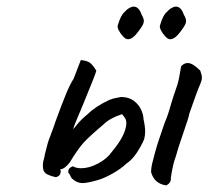

<svg xmlns="http://www.w3.org/2000/svg" viewBox="-20 -559 632 582"><path d="M230 -4Q213 -4 198 -18Q195 -21 192.5 -27.5Q190 -34 187 -35V-39Q187 -50 201 -55Q211 -49 226 -49Q250 -49 277.5 -63.5Q305 -78 320 -100Q361 -149 363 -184Q363 -193 361 -197.5Q359 -202 350 -213Q313 -201 294 -182Q249 -144 232.5 -125.5Q216 -107 191 -66Q175 -46 163 -46L164 -40Q164 -25 149 -22Q127 -27 118.5 -33.5Q110 -40 110 -56Q110 -64 111 -69Q113 -75 114 -80.5Q115 -86 116 -91Q118 -98 121.5 -112.5Q125 -127 128 -135Q146 -182 148 -190Q168 -245 180.5 -275Q193 -305 203 -320L225 -377Q243 -375 251.5 -369.5Q260 -364 272 -345Q271 -337 230 -238Q202 -173 202 -168Q202 -167 214 -182Q226 -197 247 -214Q269 -236 311 -256Q324 -261 334 -262.5Q344 -264 347 -265Q370 -265 385.5 -253.5Q401 -242 408 -226Q415 -210 415 -198Q420 -176 420 -160Q420 -149 417 -137Q409 -118 395 -96.5Q381 -75 363 -63Q349 -49 323 -34Q297 -19 276 -13Q244 -4 230 -4ZM438 -37Q438 -52 443 -70Q448 -88 450 -97Q455 -117 469 -157Q478 -182 480 -189Q489 -209 498 -242Q504 -263 518 -303Q523 -320 529 -358Q538 -368 549 -368Q564 -368 587 -345Q592 -332 592 -323Q592 -316 587 -304Q579 -287 554 -215Q552 -202 535 -154Q518 -105 513 -85Q504 -62 498 -21V-17Q498 -4 484 3Q448 -2 438 -37ZM337 -482Q346 -513 357 -522Q359 -524 363.5 -528.5Q368 -533 371 -534Q379 -539 385 -539Q401 -539 409 -515Q416 -503 416 -496Q416 -489 412 -482Q408 -475 399 -463Q382 -440 368 -440Q360 -440 352 -450Q345 -457 340 -467Q335 -477 337 -482ZM465 -482Q474 -513 485 -522Q487 -524 491.5 -528.5Q496 -533 499 -534Q507 -539 513 -539Q529 -539 537 -515Q544 -503 544 -496Q544 -489 540 -482Q536 -475 527 -463Q510 -440 496 -440Q488 -440 480 -450Q473 -457 468 -467Q463 -477 465 -482Z"/></svg>

Font: Caveat
Style: Regular
Weight: 400
Designer: Pablo Impallari
Foundry: Pablo Impallari
Version: Version 1.500; ttfautohint (v1.6)